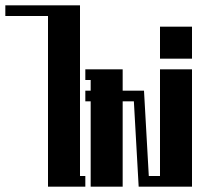

<svg xmlns="http://www.w3.org/2000/svg" viewBox="-160 -700 760 720"><path d="M-140 -680H140V-40H160V0H20V-640H-140Z M160 -440H300V-360H380L398 -40H440V-440H560V0H360L342 -320H300V0H180V-320H160V-360H180V-400H160Z M440 -600H560V-480H440Z"/></svg>

Font: SOV_poster
Style: Bold
Weight: 700
Version: Version 1.00